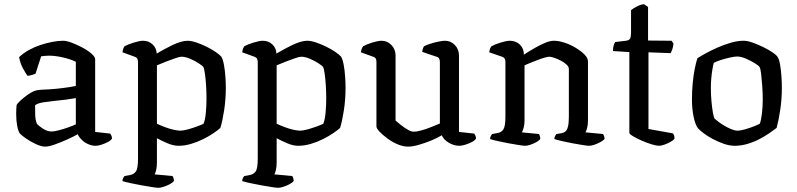

<svg xmlns="http://www.w3.org/2000/svg" viewBox="-20 -694 3796 914"><path d="M195 4Q177 4 151 -8Q125 -20 103.5 -35Q82 -50 75 -58Q67 -68 62 -94Q57 -120 57 -151Q57 -163 57.5 -173.5Q58 -184 59 -194Q61 -199 71.5 -209.5Q82 -220 97 -232Q112 -244 127.5 -253Q143 -262 154 -264Q162 -266 179.5 -267Q197 -268 219 -269Q233 -270 248.5 -271.5Q264 -273 280 -275Q296 -277 311.5 -279.5Q327 -282 341 -285V-400Q314 -413 278 -421Q242 -429 213 -429Q203 -429 193.5 -428Q184 -427 176 -426L149 -343Q145 -342 136.5 -338.5Q128 -335 111 -333Q102 -345 89 -369Q76 -393 71 -422Q91 -441 117 -455.5Q143 -470 171.5 -479.5Q200 -489 228.5 -494.5Q257 -500 281 -500Q297 -500 322 -490.5Q347 -481 372.5 -467.5Q398 -454 415.5 -438.5Q433 -423 433 -412V-66L505 -58Q507 -55 510 -49Q513 -43 513 -34Q507 -25 492.5 -17.5Q478 -10 462.5 -5Q447 0 435 0Q418 0 400.5 -7.5Q383 -15 370 -27.5Q357 -40 350 -55Q327 -42 296.5 -28.5Q266 -15 239 -5.5Q212 4 195 4ZM225 -68Q237 -68 259 -73.5Q281 -79 304.5 -87.5Q328 -96 341 -102V-227Q318 -223 292 -219.5Q266 -216 242 -214Q214 -211 187 -207Q160 -203 147 -193Q147 -175 147.5 -149Q148 -123 156 -104Q165 -94 185.5 -81Q206 -68 225 -68Z M734 200Q726 200 703.5 196.5Q681 193 653 188Q625 183 600 177.5Q575 172 563 168Q563 160 566.5 153.5Q570 147 573 144L600 139Q617 136 627 122Q637 108 637 61V-400Q637 -408 633.5 -414.5Q630 -421 621 -424L563 -445Q565 -458 567.5 -464Q570 -470 573 -474Q590 -483 617.5 -491.5Q645 -500 661 -500Q688 -500 706.5 -482.5Q725 -465 726 -439Q743 -449 762 -459.5Q781 -470 801 -479.5Q821 -489 839.5 -494.5Q858 -500 873 -500Q890 -500 914 -492Q938 -484 962.5 -472Q987 -460 1006 -447Q1025 -434 1033 -425Q1041 -413 1046 -386Q1051 -359 1053 -329Q1055 -299 1055 -277Q1055 -221 1047 -169Q1039 -117 1029 -85Q1017 -74 995.5 -59.5Q974 -45 947 -31.5Q920 -18 889.5 -9Q859 0 830 0Q806 0 778.5 -11.5Q751 -23 727 -36V80Q727 100 723.5 115Q720 130 716 136L801 144Q803 146 805.5 152.5Q808 159 808 167Q803 175 789 182.5Q775 190 759.5 195Q744 200 734 200ZM839 -72Q853 -72 876 -78.5Q899 -85 920.5 -93Q942 -101 949 -105Q957 -124 960 -159Q963 -194 963 -223Q963 -256 961 -287.5Q959 -319 955.5 -343.5Q952 -368 948 -375Q944 -381 925.5 -393Q907 -405 884.5 -414.5Q862 -424 844 -424Q836 -424 815 -417Q794 -410 770 -400.5Q746 -391 727 -383V-105Q744 -97 765 -89Q786 -81 806 -76.5Q826 -72 839 -72Z M1304 200Q1296 200 1273.5 196.5Q1251 193 1223 188Q1195 183 1170 177.5Q1145 172 1133 168Q1133 160 1136.5 153.5Q1140 147 1143 144L1170 139Q1187 136 1197 122Q1207 108 1207 61V-400Q1207 -408 1203.5 -414.5Q1200 -421 1191 -424L1133 -445Q1135 -458 1137.5 -464Q1140 -470 1143 -474Q1160 -483 1187.5 -491.5Q1215 -500 1231 -500Q1258 -500 1276.5 -482.5Q1295 -465 1296 -439Q1313 -449 1332 -459.5Q1351 -470 1371 -479.5Q1391 -489 1409.5 -494.5Q1428 -500 1443 -500Q1460 -500 1484 -492Q1508 -484 1532.5 -472Q1557 -460 1576 -447Q1595 -434 1603 -425Q1611 -413 1616 -386Q1621 -359 1623 -329Q1625 -299 1625 -277Q1625 -221 1617 -169Q1609 -117 1599 -85Q1587 -74 1565.5 -59.5Q1544 -45 1517 -31.5Q1490 -18 1459.5 -9Q1429 0 1400 0Q1376 0 1348.5 -11.5Q1321 -23 1297 -36V80Q1297 100 1293.5 115Q1290 130 1286 136L1371 144Q1373 146 1375.5 152.5Q1378 159 1378 167Q1373 175 1359 182.5Q1345 190 1329.5 195Q1314 200 1304 200ZM1409 -72Q1423 -72 1446 -78.5Q1469 -85 1490.5 -93Q1512 -101 1519 -105Q1527 -124 1530 -159Q1533 -194 1533 -223Q1533 -256 1531 -287.5Q1529 -319 1525.5 -343.5Q1522 -368 1518 -375Q1514 -381 1495.5 -393Q1477 -405 1454.5 -414.5Q1432 -424 1414 -424Q1406 -424 1385 -417Q1364 -410 1340 -400.5Q1316 -391 1297 -383V-105Q1314 -97 1335 -89Q1356 -81 1376 -76.5Q1396 -72 1409 -72Z M1923 4Q1899 4 1873 -7Q1847 -18 1824 -35Q1801 -52 1786.5 -67.5Q1772 -83 1772 -92V-400Q1772 -408 1769 -414.5Q1766 -421 1756 -424L1698 -445Q1700 -457 1703 -464Q1706 -471 1709 -474Q1725 -483 1752.5 -491.5Q1780 -500 1796 -500Q1824 -500 1843.5 -479.5Q1863 -459 1863 -430V-120Q1874 -110 1889.5 -98Q1905 -86 1921.5 -76.5Q1938 -67 1950 -67Q1963 -67 1985 -73Q2007 -79 2031 -88.5Q2055 -98 2074 -106V-400Q2074 -408 2070.5 -415Q2067 -422 2058 -424L1990 -447Q1991 -458 1994 -465Q1997 -472 1999 -474Q2010 -480 2029 -486Q2048 -492 2068 -496Q2088 -500 2098 -500Q2126 -500 2145.5 -479.5Q2165 -459 2165 -430V-66L2238 -58Q2240 -55 2243 -48.5Q2246 -42 2246 -34Q2240 -25 2225.5 -17.5Q2211 -10 2194.5 -5Q2178 0 2167 0Q2141 0 2116.5 -14.5Q2092 -29 2083 -50Q2062 -37 2032.5 -25Q2003 -13 1973.5 -4.5Q1944 4 1923 4Z M2480 0Q2472 0 2450 -3.5Q2428 -7 2400.5 -12Q2373 -17 2349 -22.5Q2325 -28 2313 -32Q2313 -40 2316.5 -46.5Q2320 -53 2323 -56L2350 -61Q2367 -64 2376.5 -78.5Q2386 -93 2386 -139V-400Q2386 -408 2382.5 -414.5Q2379 -421 2370 -424L2309 -445Q2311 -458 2313.5 -464Q2316 -470 2320 -474Q2336 -483 2363.5 -491.5Q2391 -500 2407 -500Q2436 -500 2455 -481.5Q2474 -463 2474 -434Q2497 -449 2523 -464Q2549 -479 2573.5 -489.5Q2598 -500 2617 -500Q2639 -500 2667 -491Q2695 -482 2720.5 -466.5Q2746 -451 2762.5 -434.5Q2779 -418 2779 -401V-120Q2779 -100 2775 -85Q2771 -70 2767 -64L2851 -56Q2853 -52 2855.5 -46Q2858 -40 2858 -33Q2852 -25 2838 -17.5Q2824 -10 2809.5 -5Q2795 0 2784 0Q2776 0 2754 -3.5Q2732 -7 2705 -12Q2678 -17 2654.5 -22.5Q2631 -28 2619 -32Q2619 -40 2622.5 -46.5Q2626 -53 2629 -56L2654 -60Q2664 -62 2671.5 -68Q2679 -74 2683.5 -90.5Q2688 -107 2688 -139V-366Q2688 -376 2677 -386.5Q2666 -397 2649.5 -405.5Q2633 -414 2618 -419Q2603 -424 2595 -424Q2588 -424 2572 -419.5Q2556 -415 2537 -407.5Q2518 -400 2501.5 -393.5Q2485 -387 2477 -383V-122Q2477 -102 2473 -86.5Q2469 -71 2464 -64L2546 -56Q2548 -52 2550 -46Q2552 -40 2552 -33Q2547 -25 2533.5 -17.5Q2520 -10 2505 -5Q2490 0 2480 0Z M3117 0Q3105 0 3082 -7Q3059 -14 3035 -24.5Q3011 -35 2993.5 -45.5Q2976 -56 2976 -62V-446L2898 -451Q2898 -469 2902 -480Q2906 -491 2909 -494L2960 -500Q2975 -502 2979.5 -510.5Q2984 -519 2984 -538V-646Q2996 -655 3013.5 -664Q3031 -673 3046 -674L3065 -661V-501L3177 -500L3186 -487Q3185 -472 3180.5 -459.5Q3176 -447 3172 -441L3067 -445V-80L3184 -59Q3186 -56 3188.5 -50Q3191 -44 3191 -34Q3184 -25 3170 -17.5Q3156 -10 3141.5 -5Q3127 0 3117 0Z M3478 0Q3452 0 3424 -10Q3396 -20 3371 -33.5Q3346 -47 3328 -61Q3310 -75 3303 -83Q3290 -99 3282 -137.5Q3274 -176 3274 -220Q3274 -261 3277.5 -297.5Q3281 -334 3287 -365Q3293 -396 3300 -417Q3314 -426 3339.5 -440Q3365 -454 3395.5 -467.5Q3426 -481 3458.5 -490.5Q3491 -500 3520 -500Q3538 -500 3562 -491.5Q3586 -483 3611 -471Q3636 -459 3655 -446.5Q3674 -434 3681 -424Q3689 -413 3693.5 -386.5Q3698 -360 3700 -330.5Q3702 -301 3702 -277Q3702 -221 3694 -169Q3686 -117 3677 -85Q3664 -75 3643 -60.5Q3622 -46 3595.5 -32Q3569 -18 3538.5 -9Q3508 0 3478 0ZM3491 -72Q3505 -72 3527.5 -78.5Q3550 -85 3570 -93Q3590 -101 3597 -105Q3604 -124 3607.5 -157Q3611 -190 3611 -220Q3611 -252 3608.5 -286Q3606 -320 3603 -345Q3600 -370 3595 -376Q3591 -382 3572.5 -393.5Q3554 -405 3530.5 -415Q3507 -425 3489 -425Q3477 -425 3454.5 -420Q3432 -415 3410.5 -408Q3389 -401 3378 -395Q3375 -385 3371.5 -364.5Q3368 -344 3366 -321Q3364 -298 3364 -277Q3364 -242 3367 -210Q3370 -178 3374 -156.5Q3378 -135 3382 -129Q3386 -125 3398.5 -115.5Q3411 -106 3427.5 -96Q3444 -86 3461.5 -79Q3479 -72 3491 -72Z"/></svg>

Font: Texturina Medium 12pt
Style: Regular
Weight: 400
Version: Version 1.002